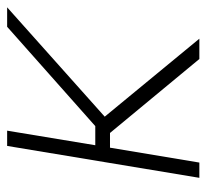

<svg xmlns="http://www.w3.org/2000/svg" viewBox="-40 -536 576 535"><g transform="rotate(-90 247.5 -268.0)"><path d="M151.4 -535.6 110.8 -290H164.1L440.9 -535.6H495.1L190.4 -263.7L407.7 0H351.1L145 -249H104L62.5 0H20L108.9 -535.6Z"/></g></svg>

Font: Inter Display Extra Light
Style: Italic
Weight: 200
Italic angle: -9.39999°
Designer: Rasmus Andersson
Foundry: rsms
Version: Version 4.000;git-4fc901f